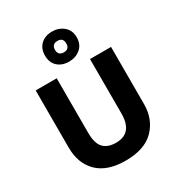

<svg xmlns="http://www.w3.org/2000/svg" viewBox="-231 -1155 1218 1313"><g transform="rotate(-30 378.0 -498.5)"><path d="M676 -714H510V-284Q510 -129 379 -129Q314 -129 280.5 -164.5Q247 -200 247 -283V-714H81V-263Q81 -137 156 -63.5Q231 10 375 10Q526 10 601 -67Q676 -144 676 -263ZM379 -770Q432 -770 469 -801.5Q506 -833 506 -889Q506 -944 468.5 -975.5Q431 -1007 379 -1007Q323 -1007 289 -975Q255 -943 255 -888Q255 -833 289 -801.5Q323 -770 379 -770ZM379 -843Q334 -843 334 -888Q334 -933 379 -933Q423 -933 423 -888Q423 -843 379 -843Z"/></g></svg>

Font: Noto Sans UI Extra
Style: Regular
Weight: 800
Designer: Monotype Design Team
Foundry: Monotype Imaging Inc.
Version: Version 1.901